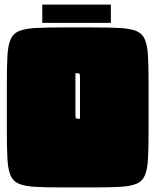

<svg xmlns="http://www.w3.org/2000/svg" viewBox="-20 -820 680 840"><path d="M385 -700Q458 -700 504.5 -697.5Q551 -695 577 -684Q603 -673 614 -647Q625 -621 627.5 -575Q630 -529 630 -455V-245Q630 -172 627.5 -125.5Q625 -79 614 -53Q603 -27 577 -16Q551 -5 505 -2.5Q459 0 385 0H255Q182 0 135.5 -2.5Q89 -5 63 -16Q37 -27 26 -53Q15 -79 12.5 -125.5Q10 -172 10 -245V-455Q10 -529 12.5 -575Q15 -621 26 -647Q37 -673 63 -684Q89 -695 135.5 -697.5Q182 -700 255 -700ZM310 -500V-320Q310 -305 312.5 -302.5Q315 -300 330 -300V-480Q330 -495 327.5 -497.5Q325 -500 310 -500ZM165 -800H465V-720H165Z"/></svg>

Font: Badeen Display
Style: Regular
Weight: 400
Version: Version 1.000; ttfautohint (v1.8.4.7-5d5b)